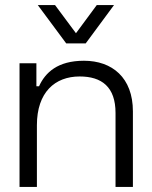

<svg xmlns="http://www.w3.org/2000/svg" viewBox="-20 -737 600 757"><path d="M57 0H125.5V-243.5C125.5 -373 196.5 -435.5 294 -435.5C381 -435.5 435.5 -394.5 435.5 -291.5V0H504V-298C504 -431 422 -497.5 311 -497.5C207.5 -497.5 158.5 -451 134 -397H123.5V-487.5H57ZM318 -566 429.5 -717H361.5L279.5 -606L197 -717H129L241 -566Z"/></svg>

Font: MCL Standard Light
Style: Regular
Weight: 300
Designer: Květoslav Bartoš
Foundry: Florian Karsten
Version: Version 1.001;Glyphs 3.2.3 (3260)